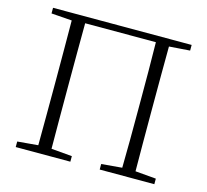

<svg xmlns="http://www.w3.org/2000/svg" viewBox="-104 -843 1040 963"><g transform="rotate(15 416.0 -361.5)"><path d="M56.2 -693.8V-723.1H775.9V-693.8L668 -686Q667.5 -613.3 667.2 -538.8Q667 -464.4 667 -390.1V-340.8Q667 -257.8 667.2 -184.3Q667.5 -110.8 668 -38.1L775.9 -28.8V0H492.2V-28.8L599.1 -38.1Q600.6 -109.9 600.8 -183.8Q601.1 -257.8 601.1 -340.8V-390.1Q601.1 -465.8 600.8 -540.8Q600.6 -615.7 599.1 -689.9H231.9Q231.4 -615.7 231.2 -540.8Q231 -465.8 231 -390.1V-340.8Q231 -257.8 231.2 -183.8Q231.4 -109.9 231.9 -38.1L339.8 -28.8V0H56.2V-28.8L163.1 -38.1Q163.6 -109.9 163.8 -183.8Q164.1 -257.8 164.1 -340.8V-390.1Q164.1 -464.4 163.8 -538.3Q163.6 -612.3 163.1 -686Z"/></g></svg>

Font: Source Han Serif TW ExtraLight
Style: Regular
Weight: 250
Designer: Ryoko NISHIZUKA Ë•øÂ°öÊ∂ºÂ≠ê (kana & ideographs); Frank Grie√ühammer (Latin, Greek & Cyrillic); Wenlong ZHANG Âº†ÊñáÈæô 
Foundry: Adobe
Version: Version 2.003;hotconv 1.1.1;makeotfexe 2.6.0